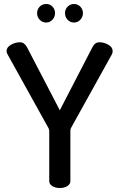

<svg xmlns="http://www.w3.org/2000/svg" viewBox="-20 -943 598 963"><path d="M227 -35V-288Q227 -290 224 -299L17 -672Q13 -679 13 -687Q13 -706 35 -718.5Q57 -731 80 -731Q102 -731 115 -707L280 -390L444 -707Q456 -731 479 -731Q502 -731 523.5 -718.5Q545 -706 545 -687Q545 -679 542 -672L335 -299Q333 -291 333 -288V-35Q333 -19 317.5 -9.5Q302 0 280 0Q258 0 242.5 -9.5Q227 -19 227 -35ZM212 -923Q231 -923 243.5 -909.5Q256 -896 256 -877Q256 -858 243 -844Q230 -830 212 -830Q192 -830 179 -844Q166 -858 166 -877Q166 -896 179 -909.5Q192 -923 212 -923ZM319 -909.5Q332 -923 351 -923Q370 -923 383 -909.5Q396 -896 396 -877Q396 -858 383 -844Q370 -830 351 -830Q332 -830 319 -844Q306 -858 306 -877Q306 -896 319 -909.5Z"/></svg>

Font: AkaAcidDosis
Style: SemiBold
Weight: 600
Designer: Edgar Tolentino, Pablo Impallari, Igino Marini, Cyberella
Foundry: Edgar Tolentino, Pablo Impallari, Igino Marini, Cyberella
Version: Version 1.007